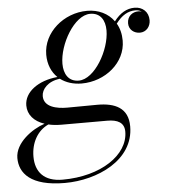

<svg xmlns="http://www.w3.org/2000/svg" viewBox="-96 -518 737 826"><g transform="rotate(-5 272.0 -105.0)"><path d="M260.5 -160C362 -160 452 -233 452 -328.5C452 -357 445.5 -382.5 433 -403.5C458.5 -437.5 485.5 -453.5 517.5 -453.5C528 -453.5 537 -451 544.5 -445.5C540 -447.5 534.5 -448 529 -448C505 -448 481.5 -431.5 481.5 -400.5C481.5 -372.5 504 -356 529 -356C556.5 -356 575 -378.5 575 -406C575 -442.5 549 -465 515 -465C481 -465 452 -448 426 -414C401 -449 359.5 -469.5 310.5 -469.5C209 -469.5 119 -392 119 -296.5C119 -254.5 134 -220.5 158.5 -197C74 -189 14.5 -144 14.5 -86.5C14.5 -47 40.5 -16.5 86 -1.5C31 16.5 -43.5 70 -43.5 135.5C-43.5 200.5 3 260 151.5 260C291 260 452 188 452 42C452 -39 394.5 -63 319.5 -63C291 -63 223.5 -62 188.5 -62C144 -62 88.5 -73 88.5 -120.5C88.5 -149.5 116 -182.5 168.5 -188.5C193 -170 225 -160 260.5 -160ZM249 -173.5C205 -173.5 185 -207.5 185 -251.5C185 -335.5 253.5 -455.5 322.5 -455.5C366.5 -455.5 386.5 -422.5 386.5 -378.5C386.5 -294.5 318 -173.5 249 -173.5ZM26 135.5C26 76 53.5 25.5 102 3C118.5 7 137.5 9 158 9H356C400.5 9 429 23.5 429 62.5C429 162.5 309 245 142.5 245C62.5 245 26 201.5 26 135.5Z"/></g></svg>

Font: Bodoni* 16pt
Style: Italic
Weight: 400
Italic angle: -13°
Version: Version 2.3